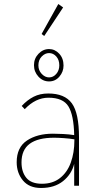

<svg xmlns="http://www.w3.org/2000/svg" viewBox="-20 -924 478 955"><path d="M184 11Q125 11 94 -26.5Q63 -64 63 -117Q63 -191 114 -225Q165 -259 243 -259Q264 -259 294 -257.5Q324 -256 349 -252Q347 -351 320.5 -394.5Q294 -438 221 -438Q157 -438 103 -381L88 -397Q116 -427 147.5 -443Q179 -459 220 -459Q302 -459 337.5 -410Q373 -361 373 -240V0H349V-109Q336 -57 293.5 -23Q251 11 184 11ZM87 -116Q87 -69 111 -39.5Q135 -10 189 -10Q242 -10 278 -38Q314 -66 332 -115Q350 -164 350 -226Q350 -230 350 -231Q326 -235 297 -237Q268 -239 249 -239Q169 -239 128 -209Q87 -179 87 -116ZM224 -519Q193 -519 171 -543Q149 -567 149 -600Q149 -633 171.5 -656.5Q194 -680 224 -680Q253 -680 274.5 -657Q296 -634 296 -598Q296 -567 275.5 -543Q255 -519 224 -519ZM224 -539Q245 -539 260 -556.5Q275 -574 275 -599Q275 -626 260 -643Q245 -660 224 -660Q204 -660 187.5 -643Q171 -626 171 -599Q171 -574 187.5 -556.5Q204 -539 224 -539ZM200 -745 187 -755 270 -904 294 -887Z"/></svg>

Font: Inconsolata SemiCondensed ExtraLight
Style: Regular
Weight: 200
Width: 4
Monospace: yes
Designer: Raph Levien, Cyreal, Brenton Simpson
Foundry: Raph Levien, Cyreal, Google
Version: Version 3.100; ttfautohint (v1.8.4.7-5d5b)